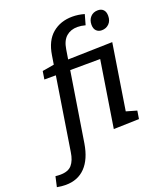

<svg xmlns="http://www.w3.org/2000/svg" viewBox="-292 -898 1076 1256"><g transform="rotate(-20 245.5 -270.0)"><path d="M551 -534 479 -78 552 -57 543 -1 366 4 439 -457 230 -456 153 27Q136 131 83.5 185.5Q31 240 -53 240Q-82 240 -114 234L-98 163Q-82 165 -65 165Q-9 165 16.5 135Q42 105 50 50L130 -456H50L59 -512L141 -526L151 -588Q166 -685 222.5 -732.5Q279 -780 362 -780Q403 -780 445 -768L425 -697Q396 -705 370 -705Q323 -705 292 -678Q261 -651 252 -594L241 -526ZM585 -705Q585 -670 564.5 -650Q544 -630 514 -630Q491 -630 476.5 -644.5Q462 -659 462 -687Q462 -720 481.5 -741Q501 -762 533 -762Q557 -762 571 -747.5Q585 -733 585 -705Z"/></g></svg>

Font: Bitter Pro Medium
Style: Italic
Weight: 500
Italic angle: -9°
Designer: Sol Matas, and Bitter project Authors
Foundry: Sol Matas
Version: Version 1.010